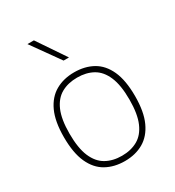

<svg xmlns="http://www.w3.org/2000/svg" viewBox="-194 -922 953 1045"><g transform="rotate(-30 283.0 -399.5)"><path d="M283 9Q216 9 165.5 -19.2Q115 -47.5 87 -109Q59 -170.5 59 -270Q59 -368 87.2 -429.2Q115.5 -490.5 166 -519.2Q216.5 -548 283 -548Q350 -548 400.2 -520Q450.5 -492 478.5 -430.8Q506.5 -369.5 506.5 -270Q506.5 -172 478.2 -110.5Q450 -49 399.8 -20Q349.5 9 283 9ZM283 -24Q340 -24 382 -47.8Q424 -71.5 447.2 -125.2Q470.5 -179 470.5 -269Q470.5 -360 447.2 -414Q424 -468 382 -491.5Q340 -515 283 -515Q226 -515 183.8 -491.5Q141.5 -468 118.2 -414.5Q95 -361 95 -271.5Q95 -180 118.2 -125.8Q141.5 -71.5 183.8 -47.8Q226 -24 283 -24ZM266 -632 140.5 -808H181L300 -632Z"/></g></svg>

Font: Encode Sans SmExp Th
Style: Regular
Weight: 100
Width: 6
Designer: Multiple Designers
Foundry: Impallari Type
Version: Version 3.002; ttfautohint (v1.8.3) -l 8 -r 50 -G 200 -x 14 